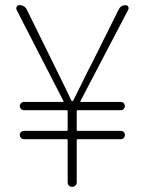

<svg xmlns="http://www.w3.org/2000/svg" viewBox="-20 -724 561 744"><path d="M242.2 -17.6V-180.7Q242.2 -184.6 237.3 -184.6H73.2Q66.4 -184.6 61.5 -189.5Q56.6 -194.3 56.6 -201.2Q56.6 -208 61.5 -212.4Q66.4 -216.8 73.2 -216.8H237.3Q242.2 -216.8 242.2 -221.7V-293Q242.2 -296.9 237.3 -296.9H73.2Q66.4 -296.9 61.5 -301.8Q56.6 -306.6 56.6 -313Q56.6 -319.3 61.5 -324.2Q66.4 -329.1 73.2 -329.1H223.6Q227.5 -329.1 225.6 -333L43.9 -686.5Q43 -689.5 43 -691.4Q43 -695.3 44.9 -698.2Q47.9 -704.1 54.7 -704.1Q75.2 -704.1 84 -686.5L183.6 -484.4Q245.1 -359.4 256.8 -334Q257.8 -332 260.3 -332Q262.7 -332 263.7 -334Q274.4 -354.5 299.3 -405.8Q324.2 -457 338.9 -484.4L439.5 -686.5Q448.2 -704.1 466.8 -704.1Q473.6 -704.1 476.6 -698.2Q478.5 -695.3 478.5 -692.4Q478.5 -689.5 477.5 -687.5L292 -333Q290 -329.1 293.9 -329.1H448.2Q455.1 -329.1 459.5 -324.2Q463.9 -319.3 463.9 -313Q463.9 -306.6 459.5 -301.8Q455.1 -296.9 448.2 -296.9H281.2Q277.3 -296.9 277.3 -293V-221.7Q277.3 -216.8 281.2 -216.8H448.2Q455.1 -216.8 459.5 -212.4Q463.9 -208 463.9 -201.2Q463.9 -194.3 459.5 -189.5Q455.1 -184.6 448.2 -184.6H281.2Q277.3 -184.6 277.3 -180.7V-17.6Q277.3 -9.8 272 -4.9Q266.6 0 259.3 0Q252 0 247.1 -4.9Q242.2 -9.8 242.2 -17.6Z"/></svg>

Font: Gen Jyuu Gothic ExtraLight
Style: Regular
Weight: 100
Designer: [Source Han Sans]
Ryoko NISHIZUKA  (kana & ideographs); Paul D. Hunt (Latin, Greek & Cyrillic); Wenlong ZHANG  (bopomofo
Version: Version 1.002.20150607